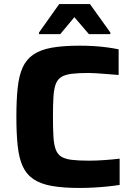

<svg xmlns="http://www.w3.org/2000/svg" viewBox="-20 -922 661 950"><path d="M375 8Q292 8 236 -2Q180 -12 145 -36Q110 -60 92 -100Q74 -140 67.5 -200.5Q61 -261 61 -344Q61 -427 67.5 -487.5Q74 -548 92 -588Q110 -628 145 -652Q180 -676 236 -686Q292 -696 375 -696Q408 -696 443 -694Q478 -692 510.5 -687.5Q543 -683 567 -678V-551Q532 -554 504 -556Q476 -558 455.5 -559.5Q435 -561 420 -561Q369 -561 336 -557Q303 -553 284 -541.5Q265 -530 256 -506.5Q247 -483 244.5 -443.5Q242 -404 242 -344Q242 -284 244.5 -244.5Q247 -205 256 -181.5Q265 -158 284 -146.5Q303 -135 336 -131Q369 -127 420 -127Q455 -127 497.5 -130Q540 -133 572 -137V-7Q547 -3 513.5 0.5Q480 4 444 6Q408 8 375 8ZM173 -753V-761L273 -902H425L526 -761V-753H420L348 -837L278 -753Z"/></svg>

Font: Saira SemiExpanded
Style: Bold
Weight: 700
Width: 6
Designer: Hector Gatti with collaboration of the Omnibus-Type team
Foundry: Omnibus-Type
Version: Version 1.101